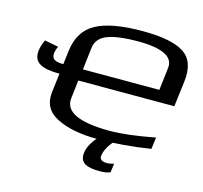

<svg xmlns="http://www.w3.org/2000/svg" viewBox="-118 -791 1174 1109"><g transform="rotate(15 469.0 -237.0)"><path d="M890 -288 909 -441C919 -523 899 -580 849 -612C800 -644 717 -660 601 -660C477 -660 384 -643 324 -610C263 -577 228 -520 218 -441L187 -186C178 -118 204 -68 266 -37C326 -6 408 10 512 10C614 10 719 1 826 -16L835 -86C725 -65 636 -54 567 -54C381 -54 293 -96 303 -179L316 -288ZM782 -357H325L341 -492C346 -531 371 -559 414 -574C458 -589 517 -596 589 -596C737 -596 807 -561 798 -492ZM140 -407C142 -420 146 -433 153 -446L70 -462C59 -438 52 -416 50 -397C40 -320 99 -298 201 -298L208 -357C158 -357 135 -369 140 -407ZM570 186C594 186 616 183 633 176L640 123C620 128 607 130 600 130C568 130 553 119 556 97C560 66 577 33 608 0H514C479 37 460 73 456 106C448 167 491 186 570 186Z"/></g></svg>

Font: Gamestation Extended
Style: Italic
Weight: 400
Width: 7
Designer: Jonas Hecksher
Foundry: Jonas Hecksher, Playtypeª, e-types AS
Version: Version 1.003